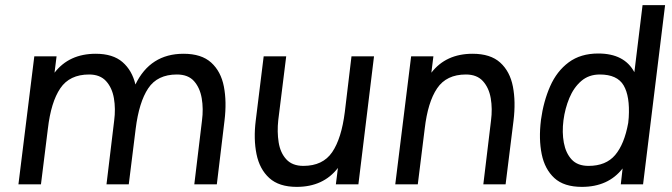

<svg xmlns="http://www.w3.org/2000/svg" viewBox="-20 -720 2625 750"><path d="M52 0 114 -500H201L193 -436Q250 -510 354 -510Q421 -510 458.5 -477.5Q496 -445 509 -390Q567 -510 697 -510Q767 -510 805 -475.5Q843 -441 854.5 -382Q866 -323 857 -249L827 0H739L769 -249Q775 -295 768 -336Q761 -377 738 -403Q715 -429 671 -429Q595 -429 559 -375Q523 -321 510 -217L483 0H396L426 -249Q432 -295 425 -336Q418 -377 394.5 -403Q371 -429 328 -429Q252 -429 215.5 -375Q179 -321 167 -217L140 0Z M1067 -251Q1062 -205 1068.5 -164Q1075 -123 1098.5 -97.5Q1122 -72 1165 -72Q1241 -72 1277.5 -125.5Q1314 -179 1327 -283L1353 -500H1441L1380 0H1292L1300 -64Q1243 10 1139 10Q1070 10 1032 -24.5Q994 -59 982 -118Q970 -177 979 -249L1010 -500H1098Z M1524 0 1586 -500H1673L1665 -436Q1722 -510 1826 -510Q1896 -510 1934 -475.5Q1972 -441 1983.5 -382Q1995 -323 1986 -249L1955 0H1868L1898 -249Q1904 -295 1897 -336Q1890 -377 1866.5 -403Q1843 -429 1800 -429Q1724 -429 1687.5 -375Q1651 -321 1639 -217L1612 0Z M2317 -511Q2419 -511 2458 -438L2490 -700H2578L2492 0H2405L2412 -62Q2356 10 2253 10Q2183 10 2145.5 -24.5Q2108 -59 2096 -118Q2084 -177 2093 -250V-251Q2103 -324 2129 -383Q2155 -442 2201.5 -476.5Q2248 -511 2317 -511ZM2323 -429Q2280 -429 2250.5 -403.5Q2221 -378 2204 -337Q2187 -296 2181 -250Q2175 -203 2182.5 -162.5Q2190 -122 2213 -97Q2236 -72 2279 -72Q2347 -72 2383 -114.5Q2419 -157 2434 -240L2436 -261Q2441 -344 2416 -386.5Q2391 -429 2323 -429Z"/></svg>

Font: Haskoy Medium
Style: Italic
Weight: 500
Designer: Ertekin Erdin
Foundry: Ertekin Erdin
Version: Version 2.000; ttfautohint (v1.8.4.7-5d5b)